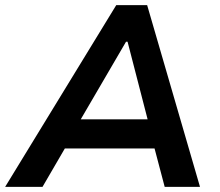

<svg xmlns="http://www.w3.org/2000/svg" viewBox="-42 -725 853 745"><path d="M-22 0 409 -705H529L734 0H597L545 -197L594 -149H173L237 -196L123 0ZM447 -563 255 -234 235 -262H569L538 -234L453 -563Z"/></svg>

Font: Nunito Sans 7pt
Style: Bold Italic
Weight: 700
Italic angle: -9°
Version: Version 3.101;gftools[0.9.27]